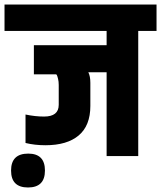

<svg xmlns="http://www.w3.org/2000/svg" viewBox="-60 -691 713 850"><path d="M65 -11Q139 -11 139 64Q139 139 64 139Q-11 139 -11 64Q-11 -11 65 -11ZM340 -324V-222Q340 -135 288.5 -91.5Q237 -48 141 -48Q94 -48 53 -58V-184Q96 -175 135 -175Q200 -175 200 -227V-315Q200 -330 197 -342Q194 -354 192 -358L189 -362H90V-491H412V-554H-40V-671H633V-554H552V0H412V-371H331Q340 -354 340 -324Z"/></svg>

Font: Khand Black
Style: Regular
Weight: 900
Designer: Sanchit Sawaria and Jyotish Sonowal (Devanagari), Satya Rajpurohit (Latin)
Foundry: Indian Type Foundry
Version: Version 2.000;PS 1.0;hotconv 1.0.79;makeotf.lib2.5.61930